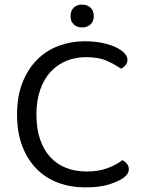

<svg xmlns="http://www.w3.org/2000/svg" viewBox="-20 -800 628 833"><path d="M533 -541Q533 -527 524.5 -517Q516 -507 505 -502Q479 -520 444 -536Q409 -552 353 -552Q307 -552 268 -536Q229 -520 200 -489Q171 -458 154.5 -411Q138 -364 138 -303Q138 -241 154 -195Q170 -149 198.5 -118Q227 -87 267 -71.5Q307 -56 356 -56Q408 -56 446.5 -70.5Q485 -85 511 -105Q521 -101 530 -90.5Q539 -80 539 -66Q539 -45 515 -28Q492 -12 452 0.5Q412 13 350 13Q287 13 233 -7Q179 -27 139.5 -66.5Q100 -106 77 -165Q54 -224 54 -303Q54 -382 77.5 -441.5Q101 -501 141 -541Q181 -581 234.5 -601Q288 -621 347 -621Q388 -621 422.5 -614Q457 -607 481.5 -595.5Q506 -584 519.5 -569.5Q533 -555 533 -541ZM387 -730Q387 -708 373 -694.5Q359 -681 336 -681Q313 -681 299.5 -694.5Q286 -708 286 -730Q286 -753 299.5 -766.5Q313 -780 336 -780Q359 -780 373 -766.5Q387 -753 387 -730Z"/></svg>

Font: Baloo Thambi 2
Style: Regular
Weight: 400
Designer: Aadarsh Rajan and Ek Type
Foundry: Ek Type
Version: Version 1.640;hotconv 1.0.111;makeotfexe 2.5.65597; ttfautoh